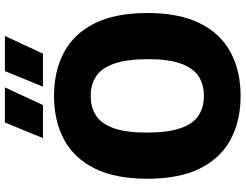

<svg xmlns="http://www.w3.org/2000/svg" viewBox="-129 -861 1000 782"><g transform="rotate(-90 371.0 -470.0)"><path d="M371.5 10Q270 10 194.2 -30.5Q118.5 -71 76.2 -155Q34 -239 34 -370Q34 -501 76.2 -585Q118.5 -669 194.2 -709.5Q270 -750 371.5 -750Q472.5 -750 548.5 -709.5Q624.5 -669 666.8 -584.8Q709 -500.5 709 -370Q709 -239.5 666.8 -155.2Q624.5 -71 548.5 -30.5Q472.5 10 371.5 10ZM371.5 -139.5Q419 -139.5 452.2 -161.8Q485.5 -184 503.2 -233.8Q521 -283.5 521 -366.5Q521 -452.5 503.2 -504Q485.5 -555.5 452 -578Q418.5 -600.5 371.5 -600.5Q324 -600.5 290.8 -578.5Q257.5 -556.5 239.8 -506.5Q222 -456.5 222 -373.5Q222 -287 239.5 -235.8Q257 -184.5 290.5 -162Q324 -139.5 371.5 -139.5ZM409 -795 472.5 -950H615.5L543.5 -795ZM199.5 -795 263 -950H406L334 -795Z"/></g></svg>

Font: Encode Sans SC SemiCondensed ExtraBold
Style: Regular
Weight: 800
Width: 4
Designer: Multiple Designers
Foundry: Impallari Type
Version: Version 3.002